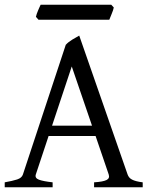

<svg xmlns="http://www.w3.org/2000/svg" viewBox="-20 -794 635 814"><path d="M370.1 -261.2 284.2 -512.2 200.7 -261.2ZM186 -217.3 131.8 -54.2Q127 -39.1 145 -32.2Q163.1 -25.4 203.1 -21V0H0V-21Q33.2 -26.9 52.7 -33.2Q72.3 -39.6 77.1 -54.2L258.8 -604Q270 -616.2 286.6 -626.2Q303.2 -636.2 315.9 -643.1L521 -54.2Q523.4 -47.4 527.8 -42Q532.2 -36.6 539.6 -32.7Q546.9 -28.8 558.1 -25.9Q569.3 -22.9 585 -21V0H378.9V-21Q417 -23.4 431.6 -30.8Q446.3 -38.1 440.9 -54.2L385.3 -217.3ZM462.4 -762.2Q461.4 -756.8 459 -749.8Q456.5 -742.7 453.6 -735.6Q450.7 -728.5 448 -721.7Q445.3 -714.8 443.4 -710.4H143.1L132.3 -722.7Q133.3 -728 135.7 -734.9Q138.2 -741.7 141.1 -748.8Q144 -755.9 147 -762.5Q149.9 -769 152.3 -773.9H451.7Z"/></svg>

Font: Gentium Plus Am
Style: Regular
Weight: 400
Designer: J. Victor Gaultney, Annie Olsen, Iska Routamaa, Becca Hirsbrunner
Foundry: SIL International
Version: Version 5.000